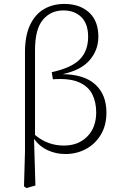

<svg xmlns="http://www.w3.org/2000/svg" viewBox="-20 -766 614 976"><path d="M158 -511V-80Q222 -26 305 -26Q378 -26 423.5 -72Q469 -118 469 -195Q469 -247 449 -287Q429 -327 381 -348Q333 -369 249 -363L243 -399Q346 -422 387 -465.5Q428 -509 428 -579Q428 -645 393.5 -679Q359 -713 302 -713Q238 -713 198 -665.5Q158 -618 158 -511ZM102 181 107 6V-500Q107 -585 133 -639.5Q159 -694 204 -720Q249 -746 307 -746Q385 -746 432.5 -703Q480 -660 480 -579Q480 -512 436 -460.5Q392 -409 298 -389Q408 -388 464.5 -336.5Q521 -285 521 -194Q521 -127 491.5 -79.5Q462 -32 415 -7.5Q368 17 313 17Q264 17 222 -2.5Q180 -22 153 -60L160 177L114 190Z"/></svg>

Font: Source Serif 4 SmText Light
Style: Regular
Weight: 300
Designer: Frank Grießhammer
Foundry: Adobe
Version: Version 4.005;hotconv 1.1.0;makeotfexe 2.6.0